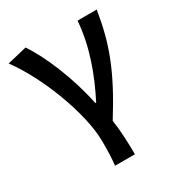

<svg xmlns="http://www.w3.org/2000/svg" viewBox="-181 -680 922 997"><g transform="rotate(-30 280.5 -182.0)"><path d="M217 200H336C336 137 333 59 323 -8C461 -229 510 -364 540 -550H425C414 -403 363 -264 296 -133H291C257 -301 183 -475 121 -564L4 -536C117 -384 223 -110 223 59C223 125 222 151 217 200Z"/></g></svg>

Font: Noto Sans HK Medium
Style: Regular
Weight: 500
Designer: Ryoko NISHIZUKA 西塚涼子 (kana, bopomofo & ideographs); Paul D. Hunt (Latin, Greek & Cyrillic); Sandoll Communications 산돌커뮤니
Foundry: Adobe
Version: Version 2.002;hotconv 1.0.116;makeotfexe 2.5.65601